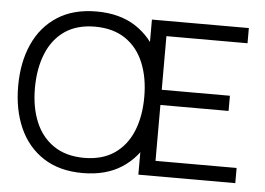

<svg xmlns="http://www.w3.org/2000/svg" viewBox="-52 -804 1224 888"><g transform="rotate(5 560.0 -360.0)"><path d="M361.5 15Q254 15 180 -32.8Q106 -80.5 68 -165Q30 -249.5 30 -360Q30 -470.5 68 -555Q106 -639.5 180 -687.2Q254 -735 361.5 -735Q469.5 -735 543.2 -687.2Q617 -639.5 655.2 -555Q693.5 -470.5 693.5 -360Q693.5 -249.5 655.2 -165Q617 -80.5 543.2 -32.8Q469.5 15 361.5 15ZM361.5 -55.5Q446 -55.5 502.5 -94Q559 -132.5 587.2 -201.2Q615.5 -270 615.5 -360Q615.5 -450 587.2 -518.5Q559 -587 502.5 -625.5Q446 -664 361.5 -664.5Q277 -664.5 221 -626Q165 -587.5 136.8 -518.8Q108.5 -450 108 -360Q108 -358.5 108 -357Q108 -269 136 -201.2Q164 -133.5 220.5 -94.8Q277 -56 361.5 -55.5ZM619.5 0V-720H1069.5V-649.5H693V-400.5H1009.5V-330H693V-70.5H1069.5V0Z"/></g></svg>

Font: Cns Manrope
Style: Regular
Weight: 400
Designer: Mikhail Sharanda
Foundry: Mikhail Sharanda
Version: Version 4.504